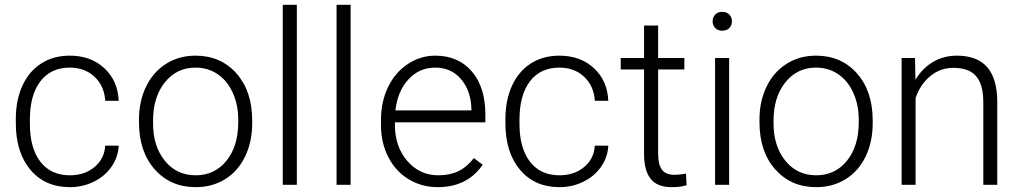

<svg xmlns="http://www.w3.org/2000/svg" viewBox="-20 -770 4250 800"><path d="M271.5 -39.6Q332.5 -39.6 373.8 -74Q415 -108.4 418.5 -163.1H474.6Q472.2 -114.7 444.3 -75Q416.5 -35.2 370.4 -12.7Q324.2 9.8 271.5 9.8Q167.5 9.8 106.7 -62.5Q45.9 -134.8 45.9 -256.8V-274.4Q45.9 -352.5 73.2 -412.6Q100.6 -472.7 151.6 -505.4Q202.6 -538.1 271 -538.1Q357.9 -538.1 414.3 -486.3Q470.7 -434.6 474.6 -350.1H418.5Q414.6 -412.1 373.8 -450.2Q333 -488.3 271 -488.3Q191.9 -488.3 148.2 -431.2Q104.5 -374 104.5 -271V-253.9Q104.5 -152.8 148.2 -96.2Q191.9 -39.6 271.5 -39.6Z M559.1 -272Q559.1 -348.1 588.6 -409.2Q618.2 -470.2 672.1 -504.2Q726.1 -538.1 794.4 -538.1Q899.9 -538.1 965.3 -464.1Q1030.8 -390.1 1030.8 -268.1V-255.9Q1030.8 -179.2 1001.2 -117.9Q971.7 -56.6 918 -23.4Q864.3 9.8 795.4 9.8Q690.4 9.8 624.8 -64.2Q559.1 -138.2 559.1 -260.3ZM617.7 -255.9Q617.7 -161.1 666.7 -100.3Q715.8 -39.6 795.4 -39.6Q874.5 -39.6 923.6 -100.3Q972.7 -161.1 972.7 -260.7V-272Q972.7 -332.5 950.2 -382.8Q927.7 -433.1 887.2 -460.7Q846.7 -488.3 794.4 -488.3Q716.3 -488.3 667 -427Q617.7 -365.7 617.7 -266.6Z M1216.8 0H1158.2V-750H1216.8Z M1440.9 0H1382.3V-750H1440.9Z M1804.2 9.8Q1736.8 9.8 1682.4 -23.4Q1627.9 -56.6 1597.7 -116Q1567.4 -175.3 1567.4 -249V-270Q1567.4 -346.2 1596.9 -407.2Q1626.5 -468.3 1679.2 -503.2Q1731.9 -538.1 1793.5 -538.1Q1889.6 -538.1 1946 -472.4Q2002.4 -406.7 2002.4 -293V-260.3H1625.5V-249Q1625.5 -159.2 1677 -99.4Q1728.5 -39.6 1806.6 -39.6Q1853.5 -39.6 1889.4 -56.6Q1925.3 -73.7 1954.6 -111.3L1991.2 -83.5Q1926.8 9.8 1804.2 9.8ZM1793.5 -488.3Q1727.5 -488.3 1682.4 -439.9Q1637.2 -391.6 1627.4 -310.1H1944.3V-316.4Q1941.9 -392.6 1900.9 -440.4Q1859.9 -488.3 1793.5 -488.3Z M2311.5 -39.6Q2372.6 -39.6 2413.8 -74Q2455.1 -108.4 2458.5 -163.1H2514.6Q2512.2 -114.7 2484.4 -75Q2456.5 -35.2 2410.4 -12.7Q2364.3 9.8 2311.5 9.8Q2207.5 9.8 2146.7 -62.5Q2085.9 -134.8 2085.9 -256.8V-274.4Q2085.9 -352.5 2113.3 -412.6Q2140.6 -472.7 2191.7 -505.4Q2242.7 -538.1 2311 -538.1Q2397.9 -538.1 2454.3 -486.3Q2510.7 -434.6 2514.6 -350.1H2458.5Q2454.6 -412.1 2413.8 -450.2Q2373 -488.3 2311 -488.3Q2231.9 -488.3 2188.2 -431.2Q2144.5 -374 2144.5 -271V-253.9Q2144.5 -152.8 2188.2 -96.2Q2231.9 -39.6 2311.5 -39.6Z M2722.2 -663.6V-528.3H2831.5V-480.5H2722.2V-128.4Q2722.2 -84.5 2738 -63Q2753.9 -41.5 2791 -41.5Q2805.7 -41.5 2838.4 -46.4L2840.8 1.5Q2817.9 9.8 2778.3 9.8Q2718.3 9.8 2690.9 -25.1Q2663.6 -60.1 2663.6 -127.9V-480.5H2566.4V-528.3H2663.6V-663.6Z M3018.1 0H2959.5V-528.3H3018.1ZM2949.2 -681.2Q2949.2 -697.8 2960 -709.2Q2970.7 -720.7 2989.3 -720.7Q3007.8 -720.7 3018.8 -709.2Q3029.8 -697.8 3029.8 -681.2Q3029.8 -664.6 3018.8 -653.3Q3007.8 -642.1 2989.3 -642.1Q2970.7 -642.1 2960 -653.3Q2949.2 -664.6 2949.2 -681.2Z M3144.5 -272Q3144.5 -348.1 3174.1 -409.2Q3203.6 -470.2 3257.6 -504.2Q3311.5 -538.1 3379.9 -538.1Q3485.4 -538.1 3550.8 -464.1Q3616.2 -390.1 3616.2 -268.1V-255.9Q3616.2 -179.2 3586.7 -117.9Q3557.1 -56.6 3503.4 -23.4Q3449.7 9.8 3380.9 9.8Q3275.9 9.8 3210.2 -64.2Q3144.5 -138.2 3144.5 -260.3ZM3203.1 -255.9Q3203.1 -161.1 3252.2 -100.3Q3301.3 -39.6 3380.9 -39.6Q3460 -39.6 3509 -100.3Q3558.1 -161.1 3558.1 -260.7V-272Q3558.1 -332.5 3535.6 -382.8Q3513.2 -433.1 3472.7 -460.7Q3432.1 -488.3 3379.9 -488.3Q3301.8 -488.3 3252.4 -427Q3203.1 -365.7 3203.1 -266.6Z M3792.5 -528.3 3794.4 -438Q3824.2 -486.8 3868.7 -512.5Q3913.1 -538.1 3966.8 -538.1Q4051.8 -538.1 4093.3 -490.2Q4134.8 -442.4 4135.3 -346.7V0H4077.1V-347.2Q4076.7 -418 4047.1 -452.6Q4017.6 -487.3 3952.6 -487.3Q3898.4 -487.3 3856.7 -453.4Q3814.9 -419.4 3794.9 -361.8V0H3736.8V-528.3Z"/></svg>

Font: RobotoInd Light
Style: Regular
Weight: 300
Designer: Google
Version: Version 2.001151; 2014